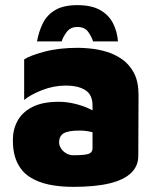

<svg xmlns="http://www.w3.org/2000/svg" viewBox="-20 -712 619 747"><path d="M265 15Q213 15 170 6Q127 -3 95.5 -23.5Q64 -44 47 -79.5Q30 -115 30 -167Q30 -208 48 -241.5Q66 -275 105.5 -295.5Q145 -316 209 -316Q240 -316 272.5 -308Q305 -300 331.5 -287Q358 -274 371 -259L374 -184Q355 -194 333.5 -199Q312 -204 289 -204Q246 -204 228 -193.5Q210 -183 210 -158Q210 -146 217.5 -134.5Q225 -123 237.5 -115.5Q250 -108 265 -108Q310 -108 325 -113.5Q340 -119 340 -135V-302Q340 -343 312.5 -361Q285 -379 235 -379Q189 -379 144 -361.5Q99 -344 74 -323V-481Q97 -496 153 -511Q209 -526 285 -526Q304 -526 333.5 -523Q363 -520 395 -510.5Q427 -501 455.5 -481Q484 -461 501.5 -427.5Q519 -394 519 -342L518 -105Q518 -66 490 -39Q462 -12 406 1.5Q350 15 265 15ZM281 -692Q336 -692 369.5 -673Q403 -654 419.5 -622Q436 -590 439 -551H342Q337 -568 323.5 -587.5Q310 -607 281 -607Q254 -607 239.5 -587.5Q225 -568 220 -551H124Q131 -590 147 -622Q163 -654 195 -673Q227 -692 281 -692Z"/></svg>

Font: Maven Pro Black
Style: Regular
Weight: 900
Designer: Joe Prince
Foundry: Joe Prince
Version: Version 2.103